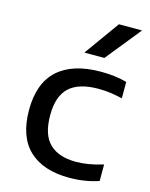

<svg xmlns="http://www.w3.org/2000/svg" viewBox="-121 -886 763 974"><g transform="rotate(15 260.0 -399.0)"><path d="M338.5 9.5Q200.5 9.5 126.5 -60.5Q52.5 -130.5 52.5 -271Q52.5 -411.5 130.2 -481.8Q208 -552 356 -552Q431.5 -552 492 -535V-449Q460 -456.5 429.8 -460.8Q399.5 -465 365 -465Q262.5 -465 212.8 -418.8Q163 -372.5 163 -272.5Q163 -170.5 210.8 -124Q258.5 -77.5 349 -77.5Q381 -77.5 414.8 -83Q448.5 -88.5 492 -101.5V-15Q458 -3 418.8 3.2Q379.5 9.5 338.5 9.5ZM248.5 -624 380.5 -808H502L353.5 -624Z"/></g></svg>

Font: Encode Sans Expanded Medium
Style: Regular
Weight: 500
Width: 7
Designer: Multiple Designers
Foundry: Impallari Type
Version: Version 3.000; ttfautohint (v1.8.3) -l 8 -r 50 -G 200 -x 14 